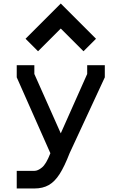

<svg xmlns="http://www.w3.org/2000/svg" viewBox="-20 -870 690 1090"><path d="M175 200H75V100H175Q195 100 218 81Q242 62 266 0L75 -431V-500H175V-450L325 -113L475 -450V-500H575V-431L375 0Q346 75 318.5 118Q291 161 257 180.5Q223 200 175 200ZM525 -650 454 -579 325 -708 196 -579 125 -650 325 -850Z"/></svg>

Font: Monoikos Medium
Style: Regular
Weight: 500
Designer: Brian Krent
Version: Version 0.088